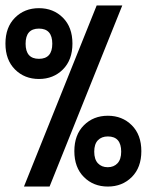

<svg xmlns="http://www.w3.org/2000/svg" viewBox="-20 -685 540 705"><path d="M335 -665H429L162 0H68ZM35 -430Q0 -465 0 -525Q0 -585 35 -620Q70 -655 123 -655Q176 -655 211 -620Q246 -585 246 -525Q246 -465 211 -430Q176 -395 123 -395Q70 -395 35 -430ZM172 -524.5Q172 -580 123 -580Q74 -580 74 -524.5Q74 -469 123 -469Q172 -469 172 -524.5ZM288 -35Q253 -70 253 -130Q253 -190 288 -225Q323 -260 376 -260Q429 -260 464 -225Q499 -190 499 -130Q499 -70 464 -35Q429 0 376 0Q323 0 288 -35ZM425 -128Q425 -184 376 -184Q353 -184 339.5 -170Q326 -156 326 -128Q326 -100 339.5 -85.5Q353 -71 375.5 -71Q398 -71 411.5 -85.5Q425 -100 425 -128Z"/></svg>

Font: TypoPRO Lekton
Style: Bold
Weight: 700
Monospace: yes
Designer: Paolo Mazzetti, Luciano Perondi, Raffaele Flato, Elena Papassissa, Emilio Macchia, Michela Povoleri, Tobias Seemiller, R
Version: Version 34.000